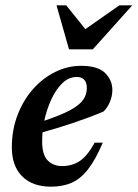

<svg xmlns="http://www.w3.org/2000/svg" viewBox="-20 -690 518 722"><path d="M366.5 -153.5Q339 -89 310.8 -53Q282.5 -17 249 -2.5Q215.5 12 172 12Q102.5 12 63.5 -26.8Q24.5 -65.5 24.5 -136Q24.5 -201.5 46 -257.5Q67.5 -313.5 104.2 -355Q141 -396.5 187.8 -419.5Q234.5 -442.5 285 -442.5Q348 -442.5 375.2 -415.5Q402.5 -388.5 402.5 -351.5Q402.5 -329 393.2 -306.8Q384 -284.5 369 -270.5Q317 -248.5 258.2 -228.8Q199.5 -209 140 -192.5Q138.5 -175 138.5 -158.5Q138.5 -108 159.2 -86.8Q180 -65.5 214 -65.5Q250.5 -65.5 279.2 -84Q308 -102.5 336 -153.5ZM268.5 -400.5Q238.5 -400.5 214.2 -377Q190 -353.5 172.8 -315.8Q155.5 -278 146.5 -236Q212 -258 246.5 -277.2Q281 -296.5 293.8 -316.2Q306.5 -336 306.5 -358.5Q306.5 -400.5 268.5 -400.5ZM477.5 -670 329 -504.5H239.5L192.5 -670H229L301 -580.5L429 -670Z"/></svg>

Font: Newsreader 16pt SemiBold
Style: Italic
Weight: 600
Italic angle: -17°
Designer: Hugues Gentile
Foundry: Production Type
Version: Version 1.003; ttfautohint (v1.8.3)